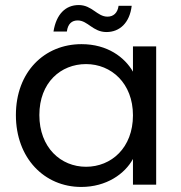

<svg xmlns="http://www.w3.org/2000/svg" viewBox="-20 -732 716 761"><path d="M507 -275C507 -146 421 -71 321 -71C221 -71 136 -147 136 -276C136 -405 221 -478 321 -478C421 -478 507 -402 507 -275ZM43 -276C43 -105 156 9 302 9C402 9 475 -43 507 -102V0H599V-548H507V-448C474 -505 406 -557 303 -557C156 -557 43 -447 43 -276ZM245 -607C249 -638 265 -651 288 -651C328 -651 348 -605 402 -605C454 -605 494 -641 502 -709H450C446 -680 429 -666 406 -666C365 -666 345 -712 292 -712C240 -712 203 -676 192 -607Z"/></svg>

Font: Matrixport Regular
Style: Regular
Weight: 400
Designer: Ninad Kale (Devanagari), Jonny Pinhorn (Latin)
Foundry: Indian Type Foundry
Version: Version 3.200;PS 1.000;hotconv 16.6.54;makeotf.lib2.5.65590